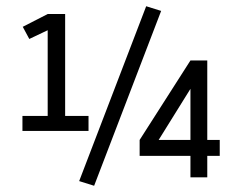

<svg xmlns="http://www.w3.org/2000/svg" viewBox="-20 -575 789 616"><path d="M264 -203V-155H52V-203H133V-478L74 -450L53 -489L133 -530H189V-203ZM282 21 234 6 449 -555 497 -540ZM645 -381V-126H685V-75H645V-6H591V-75H428V-126L591 -381ZM489 -126H591V-290Z"/></svg>

Font: Strong
Style: Regular
Weight: 400
Designer: Roman Shchyukin (Gaslight Type Foundry)
Foundry: Cyreal (www.cyreal.org)
Version: Version 1.001